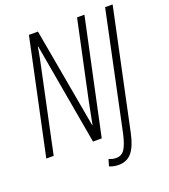

<svg xmlns="http://www.w3.org/2000/svg" viewBox="-158 -828 989 1122"><g transform="rotate(-20 336.5 -267.0)"><path d="M1 0 152.8 -713.9H209L319.8 -91.3H321.8Q329.6 -132.8 337.6 -172.6Q345.7 -212.4 350.6 -237.8L452.1 -713.9H498L345.7 0H291.5L180.7 -631.3H178.2Q173.3 -597.2 164.8 -556.6Q156.2 -516.1 148.4 -479L46.9 0ZM386.2 179.7Q368.7 179.7 354.5 176.3Q340.3 172.9 329.6 168L341.8 126.5Q363.8 136.7 386.7 136.7Q420.9 136.7 439.5 108.6Q458 80.6 472.2 18.1L626.5 -713.9H673.3L516.1 28.3Q499.5 106.9 469.2 143.3Q439 179.7 386.2 179.7Z"/></g></svg>

Font: Open Sans Condensed Light
Style: Italic
Weight: 300
Width: 3
Italic angle: -12°
Designer: Monotype Design Team
Foundry: Monotype Imaging Inc.
Version: Version 3.000; ttfautohint (v1.8.4)